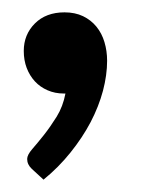

<svg xmlns="http://www.w3.org/2000/svg" viewBox="-20 -152 270 311"><path d="M18.5 -69.5Q18.5 -96 36.5 -114Q54.5 -132 84.5 -132Q101.5 -132 114.5 -125.8Q127.5 -119.5 136.2 -108.8Q145 -98 149.2 -83.8Q153.5 -69.5 153.5 -53.5Q153.5 -30.5 146.8 -5Q140 20.5 126.8 45.8Q113.5 71 94.2 95Q75 119 50.5 139L31.5 121.5Q24 114.5 24 105.5Q24 99 32.2 89.5Q40.5 80 51 66.8Q61.5 53.5 71.8 37Q82 20.5 86 -0.5H83.5Q69 -0.5 57 -5.8Q45 -11 36.5 -20.2Q28 -29.5 23.2 -42Q18.5 -54.5 18.5 -69.5Z"/></svg>

Font: Lato Semibold
Style: Italic
Weight: 600
Italic angle: -7°
Designer: Lukasz Dziedzic
Foundry: tyPoland Lukasz Dziedzic
Version: Version 2.006; 2014-01-15